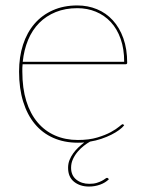

<svg xmlns="http://www.w3.org/2000/svg" viewBox="-20 -518 540 705"><path d="M373 135Q375 135 377 137L380 140Q367 153 347.5 160Q328 167 307 167Q274 167 252 149.5Q230 132 230 98Q230 83 235.2 69.8Q240.5 56.5 249 44.8Q257.5 33 268.2 23Q279 13 289.5 5Q284 5.5 278 5.8Q272 6 266 6Q215.5 6 175.5 -11.8Q135.5 -29.5 107.8 -63Q80 -96.5 65 -145Q50 -193.5 50 -255Q50 -309 64.5 -353.8Q79 -398.5 106.5 -430.5Q134 -462.5 173.8 -480.2Q213.5 -498 264 -498Q302.5 -498 336 -484.2Q369.5 -470.5 394.2 -443.5Q419 -416.5 433 -377.2Q447 -338 447 -287Q447 -284.5 445.2 -283.2Q443.5 -282 441 -282H63Q62 -275 62 -268.5V-255Q62 -194 76.5 -147.2Q91 -100.5 117.8 -68.8Q144.5 -37 182.2 -20.5Q220 -4 266 -4Q307 -4 337 -13Q367 -22 387 -33Q407 -44 417.5 -53Q428 -62 430 -62Q432 -62 434 -60L436 -58Q429.5 -49.5 417.2 -40.5Q405 -31.5 388.5 -23.2Q372 -15 352 -8.2Q332 -1.5 310.5 2Q300 8 288 17.2Q276 26.5 265.5 38.8Q255 51 248 66Q241 81 241 98Q241 126 260.2 141.5Q279.5 157 308 157Q324 157 335.2 153.5Q346.5 150 354 146Q361.5 142 366 138.5Q370.5 135 373 135ZM264 -488Q220 -488 184.8 -473.8Q149.5 -459.5 124 -433.8Q98.5 -408 83.2 -371.5Q68 -335 63.5 -291H436Q436 -338.5 423 -375.2Q410 -412 386.8 -437Q363.5 -462 332 -475Q300.5 -488 264 -488Z"/></svg>

Font: Lato TR Hairline
Style: Regular
Weight: 250
Designer: Lukasz Dziedzic
Foundry: Lukasz Dziedzic
Version: Version 1.104 2013